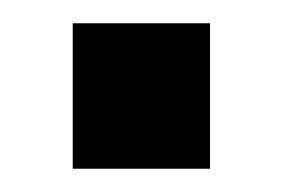

<svg xmlns="http://www.w3.org/2000/svg" viewBox="-20 -145 243 165"><path d="M42.5 0V-125H160.5V0Z"/></svg>

Font: Cabin SemiCondensed SemiBold
Style: Regular
Weight: 600
Width: 4
Designer: Pablo Impallari
Foundry: Pablo Impallari. http://www.impallari.com Igino Marini. http://www.ikern.com
Version: Version 3.001